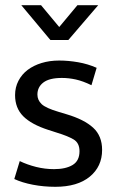

<svg xmlns="http://www.w3.org/2000/svg" viewBox="-20 -710 447 739"><path d="M332 -382Q299 -398 272 -404Q245 -410 218 -410Q170 -410 147 -392.5Q124 -375 124 -346Q124 -325 140 -309.5Q156 -294 207 -279L237 -270Q304 -250 338.5 -218.5Q373 -187 373 -133Q373 -69 325.5 -30Q278 9 193 9Q148 9 106.5 1Q65 -7 35 -21L56 -90Q85 -76 119 -67.5Q153 -59 188 -59Q233 -59 259.5 -75Q286 -91 286 -128Q286 -160 263 -173.5Q240 -187 197 -200L166 -210Q101 -231 69.5 -262.5Q38 -294 38 -344Q38 -374 51 -399Q64 -424 86.5 -441Q109 -458 140 -467.5Q171 -477 208 -477Q243 -477 280.5 -470.5Q318 -464 352 -449ZM62 -690H138L208 -606L278 -690H358L243 -556H174Z"/></svg>

Font: Mukta
Style: Regular
Weight: 400
Designer: Girish Dalvi and Yashodeep Gholap
Foundry: Ek Type
Version: Version 2.538;PS 1.001;hotconv 16.6.51;makeotf.lib2.5.65220;